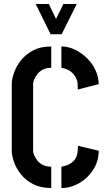

<svg xmlns="http://www.w3.org/2000/svg" viewBox="-20 -938 541 963"><path d="M234 -766 159 -918H225L261 -843L298 -918H365L289 -766ZM237 5Q183 5 145 -15Q107 -35 83.5 -65.5Q60 -96 49.5 -127.5Q39 -159 39 -181V-518Q39 -541 50 -572.5Q61 -604 84 -634Q107 -664 145 -684.5Q183 -705 237 -705V-598Q211 -598 194 -588.5Q177 -579 166.5 -565Q156 -551 151 -538.5Q146 -526 146 -518V-181Q146 -173 151 -160.5Q156 -148 166.5 -134Q177 -120 194.5 -111Q212 -102 237 -102ZM288 5V-102Q301 -104 316.5 -109.5Q332 -115 345.5 -127Q359 -139 365 -157Q368 -165 369 -174.5Q370 -184 370 -192Q371 -197 371 -200.5Q371 -204 371 -207L475 -182Q475 -129 447.5 -86.5Q420 -44 377.5 -19.5Q335 5 288 5ZM370 -489Q370 -493 370 -497Q370 -501 370 -505Q370 -513 369 -521.5Q368 -530 365 -538Q358 -556 347 -568Q336 -580 324.5 -586Q313 -592 303 -594.5Q293 -597 288 -598V-705Q323 -705 356 -689Q389 -673 416 -646.5Q443 -620 459 -586Q475 -552 475 -516Z"/></svg>

Font: Stick No Bills SemiBold
Style: Regular
Weight: 600
Designer: Kosala Senevirathne, Siva Puranthara, Lasantha Premarathna, Tharique Azeez
Foundry: mooniak
Version: Version 2.000